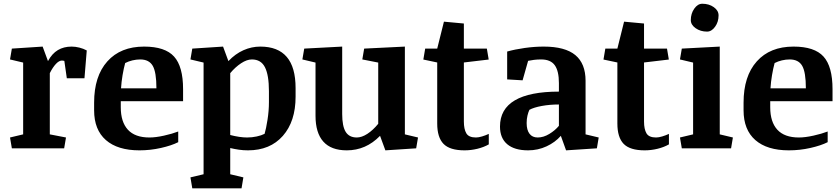

<svg xmlns="http://www.w3.org/2000/svg" viewBox="-20 -788 4465 1020"><path d="M103 -455.6 33.2 -472.2 43 -529.8 206.5 -540.5 234.9 -463.4Q256.3 -503.4 287.6 -522Q318.8 -540.5 360.4 -540.5Q379.9 -540.5 401.4 -535.2Q422.9 -529.8 440.9 -520L428.7 -372.1H335L321.8 -464.4Q318.4 -465.3 314.9 -465.8Q311.5 -466.3 308.6 -466.3Q293.9 -466.3 277.1 -448.5Q260.3 -430.7 244.6 -399.4V-74.2L330.6 -57.6L320.8 0H43L33.2 -57.6L103 -74.2Z M621.6 -250.5V-218.3Q621.6 -140.1 659.4 -98.9Q697.3 -57.6 773.9 -57.6Q807.1 -57.6 851.1 -67.4Q895 -77.1 926.8 -89.4V-32.7Q891.1 -14.6 835 -2Q778.8 10.7 720.7 10.7Q605 10.7 542.5 -43.9Q480 -98.6 480 -202.1V-242.7Q480 -383.3 550.3 -461.9Q620.6 -540.5 745.6 -540.5Q856.9 -540.5 904.8 -487.5Q952.6 -434.6 952.6 -314V-250.5ZM645 -453.1Q637.2 -424.8 631.1 -388.7Q625 -352.5 623 -318.8H811Q811 -404.3 791.5 -438.2Q772 -472.2 725.1 -472.2Q704.6 -472.2 683.8 -467.3Q663.1 -462.4 645 -453.1Z M1408.7 -303.7Q1408.7 -388.7 1387.7 -430.4Q1366.7 -472.2 1317.9 -472.2Q1291.5 -472.2 1260.7 -451.9Q1230 -431.6 1203.1 -399.4V-70.8Q1227.1 -64.5 1250.5 -61Q1273.9 -57.6 1292.5 -57.6Q1318.8 -57.6 1343.8 -63Q1368.7 -68.4 1385.7 -77.1Q1393.6 -103.5 1401.1 -151.4Q1408.7 -199.2 1408.7 -245.6ZM1061.5 -455.6 991.7 -472.2 1001.5 -529.8 1165 -540.5 1193.4 -463.4Q1230 -502 1273.2 -521.2Q1316.4 -540.5 1362.8 -540.5Q1456.5 -540.5 1503.4 -485.6Q1550.3 -430.7 1550.3 -320.3V-274.4Q1550.3 -143.1 1482.7 -66.2Q1415 10.7 1297.4 10.7Q1272.5 10.7 1249.3 7.3Q1226.1 3.9 1203.1 -1.5V137.7L1272.9 154.3L1263.2 212.4H1001.5L991.7 154.3L1061.5 137.7Z M1797.9 -182.1Q1797.9 -117.7 1816.4 -87.6Q1835 -57.6 1875.5 -57.6Q1901.9 -57.6 1931.9 -77.1Q1961.9 -96.7 1989.3 -130.4V-455.6L1904.8 -472.2L1914.6 -529.8L2130.9 -540.5V-74.2L2200.7 -57.6L2190.9 0L2027.3 10.7L1999 -66.4Q1961.4 -27.8 1917.2 -8.5Q1873 10.7 1822.3 10.7Q1739.3 10.7 1697.8 -35.6Q1656.2 -82 1656.2 -172.9V-455.6L1586.4 -472.2L1596.2 -529.8L1797.9 -540.5Z M2566.4 -529.8 2576.2 -471.7 2444.3 -456.1V-142.6Q2444.3 -102.1 2457.3 -79.8Q2470.2 -57.6 2508.3 -57.6Q2522.5 -57.6 2541 -63.2Q2559.6 -68.8 2576.7 -76.7V-21Q2550.3 -5.9 2516.1 2.4Q2481.9 10.7 2447.8 10.7Q2369.6 10.7 2336.2 -23.7Q2302.7 -58.1 2302.7 -131.8V-456.1L2229 -471.7L2238.8 -529.8H2302.7L2338.4 -672.9L2444.3 -663.1V-529.8Z M3090.8 -74.2 3160.6 -57.6 3150.9 0 2987.3 10.7 2959.5 -66.4Q2929.2 -31.7 2883.5 -10.5Q2837.9 10.7 2785.6 10.7Q2713.4 10.7 2674.8 -21.7Q2636.2 -54.2 2636.2 -115.7Q2636.2 -208.5 2715.1 -254.9Q2793.9 -301.3 2949.2 -301.3V-346.7Q2949.2 -411.1 2927 -441.7Q2904.8 -472.2 2855 -472.2Q2834.5 -472.2 2816.7 -470Q2798.8 -467.8 2785.6 -464.8L2756.3 -361.3L2674.3 -366.2V-514.2Q2715.8 -525.9 2767.8 -533.2Q2819.8 -540.5 2868.7 -540.5Q2981.9 -540.5 3036.4 -495.4Q3090.8 -450.2 3090.8 -358.9ZM2949.2 -232.9Q2900.4 -232.9 2858.2 -225.1Q2815.9 -217.3 2792.5 -204.6Q2786.6 -192.4 2782.2 -174.1Q2777.8 -155.8 2777.8 -134.3Q2777.8 -97.2 2793 -77.4Q2808.1 -57.6 2836.4 -57.6Q2867.2 -57.6 2898.2 -76.4Q2929.2 -95.2 2949.2 -119.6Z M3523.4 -529.8 3533.2 -471.7 3401.4 -456.1V-142.6Q3401.4 -102.1 3414.3 -79.8Q3427.2 -57.6 3465.3 -57.6Q3479.5 -57.6 3498 -63.2Q3516.6 -68.8 3533.7 -76.7V-21Q3507.3 -5.9 3473.1 2.4Q3439 10.7 3404.8 10.7Q3326.7 10.7 3293.2 -23.7Q3259.8 -58.1 3259.8 -131.8V-456.1L3186 -471.7L3195.8 -529.8H3259.8L3295.4 -672.9L3401.4 -663.1V-529.8Z M3803.7 -74.2 3873.5 -57.6 3863.8 0H3602.1L3592.3 -57.6L3662.1 -74.2V-455.6L3592.3 -472.2L3602.1 -529.8L3803.7 -540.5ZM3649.9 -681.2Q3649.9 -715.8 3668.2 -741.9Q3686.5 -768.1 3710.9 -768.1Q3746.6 -768.1 3772 -750Q3797.4 -731.9 3797.4 -706.1Q3797.4 -671.4 3778.8 -645.8Q3760.3 -620.1 3736.3 -620.1Q3701.2 -620.1 3675.5 -638.2Q3649.9 -656.2 3649.9 -681.2Z M4071.8 -250.5V-218.3Q4071.8 -140.1 4109.6 -98.9Q4147.5 -57.6 4224.1 -57.6Q4257.3 -57.6 4301.3 -67.4Q4345.2 -77.1 4377 -89.4V-32.7Q4341.3 -14.6 4285.2 -2Q4229 10.7 4170.9 10.7Q4055.2 10.7 3992.7 -43.9Q3930.2 -98.6 3930.2 -202.1V-242.7Q3930.2 -383.3 4000.5 -461.9Q4070.8 -540.5 4195.8 -540.5Q4307.1 -540.5 4355 -487.5Q4402.8 -434.6 4402.8 -314V-250.5ZM4095.2 -453.1Q4087.4 -424.8 4081.3 -388.7Q4075.2 -352.5 4073.2 -318.8H4261.2Q4261.2 -404.3 4241.7 -438.2Q4222.2 -472.2 4175.3 -472.2Q4154.8 -472.2 4134 -467.3Q4113.3 -462.4 4095.2 -453.1Z"/></svg>

Font: Noticia Text
Style: Bold
Weight: 700
Designer: JM Sole
Foundry: JM Sole
Version: Version 1.003